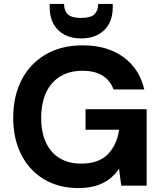

<svg xmlns="http://www.w3.org/2000/svg" viewBox="-20 -942 823 974"><path d="M377 12Q278 12 203.5 -32.5Q129 -77 88 -157.5Q47 -238 47 -345Q47 -453 89 -535.5Q131 -618 210.5 -665Q290 -712 400 -712Q524 -712 606 -652.5Q688 -593 712 -488H556Q540 -533 501 -558Q462 -583 399 -583Q332 -583 285 -554Q238 -525 213.5 -471.5Q189 -418 189 -344Q189 -270 213.5 -218Q238 -166 283.5 -139Q329 -112 391 -112Q482 -112 528 -160.5Q574 -209 584 -284H414V-388H724V0H595L584 -86Q563 -55 534 -33Q505 -11 466.5 0.5Q428 12 377 12ZM391 -747Q343 -747 307 -766Q271 -785 251.5 -820.5Q232 -856 232 -904V-922H305Q305 -888 324 -869.5Q343 -851 391 -851Q440 -851 459 -869.5Q478 -888 478 -922H552V-904Q552 -855 532 -819.5Q512 -784 476 -765.5Q440 -747 391 -747Z"/></svg>

Font: DM Sans 12pt ExtraBold
Style: Regular
Weight: 800
Version: Version 4.004;gftools[0.9.30]